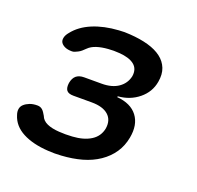

<svg xmlns="http://www.w3.org/2000/svg" viewBox="-104 -669 809 788"><g transform="rotate(20 300.0 -275.0)"><path d="M97 -476Q125 -512 174 -532.5Q223 -553 287 -557Q300 -558 311.5 -558Q323 -558 335 -557Q381 -554 416 -544Q451 -534 474 -516.5Q497 -499 507 -473.5Q517 -448 511 -414Q503 -367 465 -336Q427 -305 375 -301L374 -297Q435 -292 463 -255Q491 -218 480 -159Q473 -121 453 -91.5Q433 -62 401.5 -40.5Q370 -19 329.5 -7.5Q289 4 240 7Q226 8 211.5 8Q197 8 183 7Q115 3 70.5 -20.5Q26 -44 13 -87Q8 -101 10 -113Q12 -125 21.5 -133.5Q31 -142 45 -147.5Q59 -153 78 -153Q85 -153 90.5 -151Q96 -149 100.5 -145Q105 -141 109 -135Q113 -129 117 -122Q124 -103 145 -93.5Q166 -84 198 -82Q212 -81 226.5 -81Q241 -81 256 -82Q305 -85 336 -104.5Q367 -124 374 -160Q380 -198 356 -219.5Q332 -241 283 -241H203Q181 -241 173 -251.5Q165 -262 168 -284Q172 -306 184.5 -316.5Q197 -327 219 -327H295Q340 -327 368 -346.5Q396 -366 403 -399Q408 -432 386 -449.5Q364 -467 320 -470Q308 -471 296 -471Q284 -471 272 -470Q244 -468 222.5 -461Q201 -454 188 -441Q180 -433 173.5 -427.5Q167 -422 160 -418.5Q153 -415 147 -412.5Q141 -410 135 -410Q116 -410 104 -415.5Q92 -421 86.5 -429.5Q81 -438 83.5 -450.5Q86 -463 97 -476Z"/></g></svg>

Font: Maple Mono NL Medium
Style: Italic
Weight: 500
Italic angle: -10°
Monospace: yes
Designer: subframe7536
Version: Version 7.000